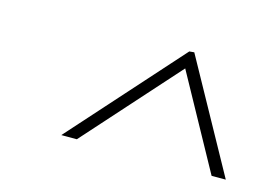

<svg xmlns="http://www.w3.org/2000/svg" viewBox="-48 -794 591 418"><g transform="rotate(15 247.0 -585.0)"><path d="M336 -671 452 -460H484L346 -710L335 -709L113 -461H148Z"/></g></svg>

Font: Jost* 200 Thin Italic
Style: Italic
Weight: 200
Italic angle: -10°
Version: Version 3.200; ttfautohint (v0.97) -l 8 -r 50 -G 200 -x 14 -